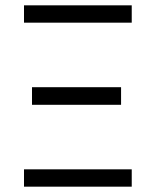

<svg xmlns="http://www.w3.org/2000/svg" viewBox="-20 -700 584 720"><path d="M70 -615V-680H474V-615ZM70 0V-65H474V0ZM100 -307V-373H434V-307Z"/></svg>

Font: Teachers
Style: Regular
Weight: 400
Designer: Alfredo Marco Pradil, Chank Diesel
Version: Version 1.001